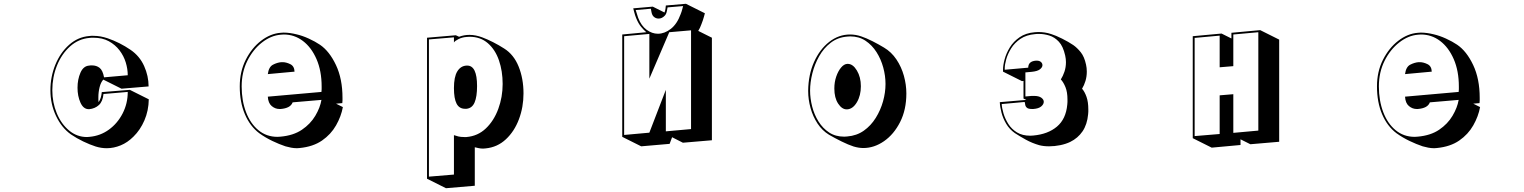

<svg xmlns="http://www.w3.org/2000/svg" viewBox="-20 -717 8040 1013"><path d="M525 -297Q512 -283 505.5 -257Q499 -231 499 -204Q499 -197 499 -190.5Q499 -184 500 -178Q514 -197 517 -231L665 -243L765 -193Q764 -133 742 -82Q720 -31 684 4Q653 35 616.5 50Q580 65 543 65Q514 65 485 56Q454 46 419.5 29.5Q385 13 354 -8Q305 -43 275.5 -105.5Q246 -168 246 -241Q246 -312 272 -375.5Q298 -439 344.5 -480.5Q391 -522 451 -527Q456 -528 461.5 -528Q467 -528 472 -528Q493 -528 511.5 -524.5Q530 -521 548 -515Q612 -493 669 -454Q717 -421 740.5 -368.5Q764 -316 764 -261L621 -249ZM526 -221Q522 -181 501.5 -162.5Q481 -144 451 -141H448Q420 -141 404.5 -175.5Q389 -210 389 -254Q389 -298 404.5 -333.5Q420 -369 451 -371Q455 -372 458.5 -372Q462 -372 465 -372Q489 -372 505.5 -359Q522 -346 529 -309L654 -320Q654 -353 643.5 -387.5Q633 -422 610.5 -451.5Q588 -481 554 -499.5Q520 -518 473 -518Q468 -518 462.5 -518Q457 -518 452 -517Q394 -512 349.5 -472Q305 -432 280.5 -371Q256 -310 256 -241Q256 -176 279.5 -119.5Q303 -63 344.5 -28.5Q386 6 439 6Q442 6 445.5 5.5Q449 5 452 5Q509 0 554.5 -33Q600 -66 627 -118.5Q654 -171 654 -232Z M1789 -152Q1780 -103 1753 -55.5Q1726 -8 1679 24.5Q1632 57 1561 64Q1557 64 1554 64.5Q1551 65 1547 65Q1531 65 1515.5 62Q1500 59 1486 55Q1453 44 1416.5 26.5Q1380 9 1348 -14Q1299 -51 1272 -114.5Q1245 -178 1245 -261Q1245 -339 1276.5 -401.5Q1308 -464 1357.5 -502Q1407 -540 1461 -544Q1465 -544 1468.5 -544.5Q1472 -545 1476 -545Q1493 -545 1510.5 -542.5Q1528 -540 1544 -536Q1575 -529 1609 -513.5Q1643 -498 1668 -481Q1718 -447 1752.5 -374Q1787 -301 1787 -201Q1787 -194 1787 -187Q1787 -180 1786 -173L1753 -170ZM1524 -177Q1518 -161 1502 -152.5Q1486 -144 1461 -142H1454Q1432 -142 1413.5 -157.5Q1395 -173 1393 -207L1676 -232Q1677 -240 1677 -246.5Q1677 -253 1677 -260Q1677 -343 1650 -405Q1623 -467 1578 -501Q1533 -535 1477 -535Q1473 -535 1469.5 -534.5Q1466 -534 1462 -534Q1410 -530 1362.5 -493Q1315 -456 1285 -396Q1255 -336 1255 -261Q1255 -186 1278 -125.5Q1301 -65 1343.5 -30Q1386 5 1444 5Q1448 5 1452 4.5Q1456 4 1460 4Q1528 -2 1573 -32.5Q1618 -63 1643.5 -106Q1669 -149 1676 -190ZM1393 -326Q1398 -364 1420 -375.5Q1442 -387 1464 -389H1471Q1490 -389 1511.5 -378.5Q1533 -368 1534 -339Z M2233 226V-518L2385 -531L2402 -523Q2428 -533 2457 -533Q2474 -533 2491 -529.5Q2508 -526 2524 -520Q2551 -510 2581.5 -494.5Q2612 -479 2640 -461Q2691 -429 2716.5 -365.5Q2742 -302 2742 -224Q2742 -152 2718 -88Q2694 -24 2649 18Q2604 60 2542 66Q2538 66 2535 66.5Q2532 67 2529 67Q2516 67 2505 64.5Q2494 62 2485 60V263L2333 276ZM2375 -4Q2386 0 2398.5 3Q2411 6 2429 6H2441Q2501 1 2543.5 -39.5Q2586 -80 2609 -142.5Q2632 -205 2632 -274Q2632 -342 2612.5 -398.5Q2593 -455 2554 -489Q2515 -523 2457 -523Q2453 -523 2449 -522.5Q2445 -522 2441 -522Q2417 -520 2398.5 -510.5Q2380 -501 2375 -493V-520L2243 -509V215L2375 204ZM2434 -143Q2403 -143 2389 -170Q2375 -197 2375 -252Q2375 -311 2392.5 -340Q2410 -369 2441 -371H2445Q2497 -371 2497 -263Q2497 -207 2484 -176.5Q2471 -146 2441 -143Z M3526 7 3513 42 3363 55 3263 5V-535L3390 -547Q3377 -558 3362.5 -575.5Q3348 -593 3337 -620Q3331 -634 3326 -653.5Q3321 -673 3321 -673L3424 -682L3486 -651Q3489 -659 3491 -670Q3493 -681 3493 -688L3599 -697L3699 -647Q3699 -647 3694 -628.5Q3689 -610 3681 -590Q3678 -581 3673 -570.5Q3668 -560 3664 -554L3736 -518V23L3583 36ZM3502 -678Q3502 -678 3499 -661Q3496 -644 3488 -635Q3473 -619 3455 -619Q3439 -619 3428 -630Q3420 -638 3417 -654.5Q3414 -671 3414 -671L3334 -664Q3338 -650 3347 -623Q3363 -581 3391.5 -560Q3420 -539 3451 -539Q3486 -539 3519 -564.5Q3552 -590 3571 -642Q3576 -654 3580 -669.5Q3584 -685 3584 -685ZM3511 -547 3406 -302V-538L3273 -526V-5L3406 -17L3493 -243V-24L3626 -36V-557Z M4244 -239Q4245 -323 4275 -390Q4305 -457 4355 -496Q4405 -535 4465 -535Q4495 -535 4524 -525Q4551 -516 4583.5 -499.5Q4616 -483 4644 -466Q4683 -443 4709.5 -403.5Q4736 -364 4749 -317Q4762 -270 4762 -224Q4762 -138 4729 -73Q4696 -8 4644 28Q4592 64 4535 64Q4511 64 4484 56Q4456 47 4420.5 29.5Q4385 12 4354 -6Q4318 -28 4293.5 -65Q4269 -102 4256.5 -147Q4244 -192 4244 -236ZM4450 3Q4500 -1 4537.5 -27.5Q4575 -54 4600.5 -95Q4626 -136 4639 -182.5Q4652 -229 4652 -274Q4652 -317 4640 -361Q4628 -405 4604.5 -442Q4581 -479 4546.5 -502Q4512 -525 4466 -525Q4462 -525 4458 -524.5Q4454 -524 4450 -524Q4400 -520 4363 -491.5Q4326 -463 4302 -420.5Q4278 -378 4266 -330Q4254 -282 4254 -239Q4254 -198 4265 -155Q4276 -112 4298.5 -76Q4321 -40 4354.5 -18Q4388 4 4434 4Q4438 4 4442 3.5Q4446 3 4450 3ZM4447 -140Q4422 -140 4402 -170.5Q4382 -201 4382 -250Q4382 -284 4392 -313Q4402 -342 4417.5 -360.5Q4433 -379 4450 -380H4453Q4480 -380 4501 -345Q4522 -310 4522 -262Q4522 -213 4501 -177.5Q4480 -142 4450 -140Z M5380 -290 5372 -289 5272 -339V-350Q5272 -373 5280.5 -404.5Q5289 -436 5308 -467Q5327 -498 5359.5 -520.5Q5392 -543 5440 -547Q5445 -547 5449.5 -547.5Q5454 -548 5458 -548Q5475 -548 5492 -545.5Q5509 -543 5527 -537Q5550 -530 5584 -513Q5618 -496 5643 -479Q5663 -465 5682 -441.5Q5701 -418 5710 -376Q5714 -359 5714 -339Q5714 -313 5707 -290Q5700 -267 5689 -249Q5703 -233 5712.5 -206Q5722 -179 5722 -140Q5722 -134 5722 -127.5Q5722 -121 5721 -114Q5716 -60 5691.5 -24Q5667 12 5626 32Q5603 43 5573.5 49Q5544 55 5515 55Q5486 55 5463 49Q5425 38 5392.5 20Q5360 2 5334 -15Q5306 -35 5289 -63.5Q5272 -92 5264 -122.5Q5256 -153 5255 -178L5395 -190L5380 -197ZM5424 -142Q5405 -142 5397.5 -149Q5390 -156 5389 -165Q5388 -174 5386 -179L5265 -168Q5266 -147 5274.5 -118.5Q5283 -90 5300 -63Q5317 -36 5345.5 -18.5Q5374 -1 5416 -1Q5420 -1 5424 -1.5Q5428 -2 5432 -2Q5509 -9 5556.5 -49Q5604 -89 5611 -165Q5612 -172 5612 -178.5Q5612 -185 5612 -192Q5612 -231 5601.5 -257Q5591 -283 5577 -298Q5588 -315 5596 -338.5Q5604 -362 5604 -389Q5604 -397 5603 -406Q5602 -415 5600 -424Q5589 -473 5566.5 -497Q5544 -521 5516.5 -529.5Q5489 -538 5463 -538Q5457 -538 5451.5 -538Q5446 -538 5441 -537Q5395 -533 5364 -512Q5333 -491 5315 -462Q5297 -433 5289 -404.5Q5281 -376 5281 -356V-349L5405 -360Q5405 -394 5446 -397H5450Q5464 -397 5472 -390Q5480 -383 5480 -373Q5480 -362 5467 -351.5Q5454 -341 5423 -338L5390 -335V-208L5424 -211H5435Q5461 -211 5474 -201.5Q5487 -192 5487 -180Q5487 -167 5473.5 -155.5Q5460 -144 5432 -142Z M6525 18V48L6373 62L6273 12V-526L6425 -540L6477 -514V-544L6629 -558L6729 -508V31L6577 44ZM6487 -535V-368L6415 -362V-529L6283 -517V1L6415 -10V-214L6487 -220V-16L6619 -28V-547Z M7789 -152Q7780 -103 7753 -55.5Q7726 -8 7679 24.5Q7632 57 7561 64Q7557 64 7554 64.5Q7551 65 7547 65Q7531 65 7515.5 62Q7500 59 7486 55Q7453 44 7416.5 26.5Q7380 9 7348 -14Q7299 -51 7272 -114.5Q7245 -178 7245 -261Q7245 -339 7276.5 -401.5Q7308 -464 7357.5 -502Q7407 -540 7461 -544Q7465 -544 7468.5 -544.5Q7472 -545 7476 -545Q7493 -545 7510.5 -542.5Q7528 -540 7544 -536Q7575 -529 7609 -513.5Q7643 -498 7668 -481Q7718 -447 7752.5 -374Q7787 -301 7787 -201Q7787 -194 7787 -187Q7787 -180 7786 -173L7753 -170ZM7524 -177Q7518 -161 7502 -152.5Q7486 -144 7461 -142H7454Q7432 -142 7413.5 -157.5Q7395 -173 7393 -207L7676 -232Q7677 -240 7677 -246.5Q7677 -253 7677 -260Q7677 -343 7650 -405Q7623 -467 7578 -501Q7533 -535 7477 -535Q7473 -535 7469.5 -534.5Q7466 -534 7462 -534Q7410 -530 7362.5 -493Q7315 -456 7285 -396Q7255 -336 7255 -261Q7255 -186 7278 -125.5Q7301 -65 7343.5 -30Q7386 5 7444 5Q7448 5 7452 4.5Q7456 4 7460 4Q7528 -2 7573 -32.5Q7618 -63 7643.5 -106Q7669 -149 7676 -190ZM7393 -326Q7398 -364 7420 -375.5Q7442 -387 7464 -389H7471Q7490 -389 7511.5 -378.5Q7533 -368 7534 -339Z"/></svg>

Font: Rampart One
Style: Regular
Weight: 400
Designer: Fontworks Inc.
Foundry: Fontworks Inc.
Version: Version 1.100